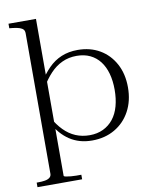

<svg xmlns="http://www.w3.org/2000/svg" viewBox="-102 -823 895 1122"><g transform="rotate(-10 345.5 -262.0)"><path d="M293 223H28V196H36Q59 196 77 193Q95 190 105.5 181.5Q116 173 116 159V-674Q116 -689 109 -697Q102 -705 87.5 -710Q73 -715 48 -718L27 -720V-747H190V184Q190 188 202 190.5Q214 193 231.5 194.5Q249 196 263 196H293ZM391 10Q352 10 319 0.5Q286 -9 258 -27.5Q230 -46 206 -73.5Q182 -101 160 -137L172 -166Q198 -119 229.5 -87Q261 -55 299 -39Q337 -23 382 -23Q427 -23 462.5 -40Q498 -57 522.5 -88Q547 -119 559 -163Q571 -207 571 -260Q571 -313 559 -356Q547 -399 523.5 -429.5Q500 -460 465.5 -476.5Q431 -493 386 -493Q339 -493 300 -475Q261 -457 229.5 -423.5Q198 -390 170 -343L160 -372Q190 -421 224 -455.5Q258 -490 301 -508Q344 -526 398 -526Q472 -526 528.5 -493Q585 -460 617.5 -400Q650 -340 650 -260Q650 -180 617 -119Q584 -58 525.5 -24Q467 10 391 10Z"/></g></svg>

Font: Roboto Serif 120pt Expanded Light
Style: Regular
Weight: 300
Width: 7
Designer: Greg Gazdowicz
Foundry: Commercial Type
Version: Version 1.008